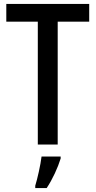

<svg xmlns="http://www.w3.org/2000/svg" viewBox="-20 -734 486 975"><path d="M273 0V-624H433V-714H12V-624H172V0ZM288 71V61H191C186 103 170 174 159 209V221H217C246 178 274 117 288 71Z"/></svg>

Font: Noto Sans Gurmukhi UI Condensed Medium
Style: Regular
Weight: 500
Width: 3
Designer: Jelle Bosma - Monotype Design Team
Foundry: Monotype Imaging Inc.
Version: Version 2.004